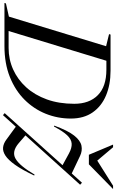

<svg xmlns="http://www.w3.org/2000/svg" viewBox="197 -1008 782 1294"><g transform="rotate(90 588.0 -361.0)"><path d="M252.5 -685 171 -705 174 -715H418Q512 -715 584.5 -684.5Q657 -654 698.5 -594.5Q740 -535 740 -447.5Q740 -359 707.8 -278.5Q675.5 -198 612.8 -135.2Q550 -72.5 459.2 -36.2Q368.5 0 251.5 0H-39L-36 -10L53 -30ZM263.5 -28Q341 -28 409 -58.5Q477 -89 529.2 -146.5Q581.5 -204 611 -285.8Q640.5 -367.5 640.5 -470.5Q640.5 -572 582.2 -629.5Q524 -687 410.5 -687H350.5L150 -28ZM703.5 -1.5 1054.5 -391.5 975.5 -434.5Q938 -455 908.8 -453Q879.5 -451 852.5 -422.5Q825.5 -394 794 -334L787.5 -335.5Q820.5 -426.5 854.2 -469.2Q888 -512 922.8 -519Q957.5 -526 992 -509.5L1110 -453.5L1172.5 -522.5L1186 -510L853.5 -141.5L905.5 -96.5Q962.5 -47.5 1010.5 -74.8Q1058.5 -102 1117.5 -203L1124 -200.5Q1085 -118 1051.5 -71.2Q1018 -24.5 989 -6Q960 12.5 933.8 9.2Q907.5 6 882.5 -12.5L795 -76.5L717 10ZM1215 -732 1048.5 -569H984L915.5 -732H933.5L1023.5 -625.5L1192.5 -732Z"/></g></svg>

Font: Newsreader 72pt
Style: Italic
Weight: 400
Italic angle: -17°
Designer: Hugues Gentile
Foundry: Production Type
Version: Version 1.003; ttfautohint (v1.8.3)